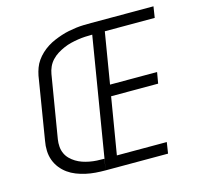

<svg xmlns="http://www.w3.org/2000/svg" viewBox="-106 -851 1012 966"><g transform="rotate(-15 400.0 -367.5)"><path d="M328 0 449 -735H774L765 -677H505L461 -411H706L696 -353H451L402 -58H662L653 0ZM328 0Q302 0 276 -2Q250 -4 225.5 -9.5Q201 -15 178 -24Q155 -33 135.5 -47Q116 -61 101 -80Q86 -99 77.5 -122Q69 -145 68 -171Q67 -197 72 -223L125 -548Q129 -568 136 -587Q143 -606 155 -623Q167 -640 182.5 -654.5Q198 -669 216 -680.5Q234 -692 253 -700Q272 -708 291.5 -714.5Q311 -721 331 -725Q351 -729 370.5 -731.5Q390 -734 409.5 -734.5Q429 -735 449 -735L440 -677Q421 -677 402 -676Q383 -675 364 -672Q345 -669 326.5 -664.5Q308 -660 289.5 -652Q271 -644 254 -633.5Q237 -623 223 -608Q209 -593 201 -575Q193 -557 190 -539L136 -213Q133 -194 134.5 -175Q136 -156 143.5 -139.5Q151 -123 163.5 -110.5Q176 -98 191.5 -88.5Q207 -79 224.5 -73Q242 -67 261 -63.5Q280 -60 298.5 -59Q317 -58 337 -58Z"/></g></svg>

Font: Iosevka Aile Light Oblique
Style: Regular
Weight: 300
Italic angle: -9°
Designer: Belleve Invis
Foundry: Belleve Invis
Version: Version 31.1.0; ttfautohint (v1.8.4)